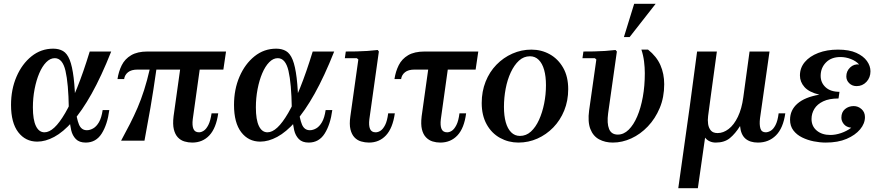

<svg xmlns="http://www.w3.org/2000/svg" viewBox="-20 -740 4619 1010"><path d="M176 5Q114 5 76 -44.5Q38 -94 38 -188Q38 -270 67 -337Q96 -404 146 -444Q196 -484 260 -484Q290 -484 311.5 -471.5Q333 -459 346.5 -425.5Q360 -392 367.5 -330.5Q375 -269 377 -171H342Q340 -301 324.5 -367.5Q309 -434 268 -434Q244 -434 223 -412.5Q202 -391 186.5 -354.5Q171 -318 162 -271.5Q153 -225 153 -175Q153 -110 169 -77Q185 -44 214 -44Q239 -44 266 -69Q293 -94 323 -145.5Q353 -197 385.5 -277.5Q418 -358 452 -469H565Q513 -338 462 -247Q411 -156 361.5 -100.5Q312 -45 265.5 -20Q219 5 176 5ZM431 10Q397 10 379 -8.5Q361 -27 354.5 -55Q348 -83 346 -114.5Q344 -146 342 -171H377Q383 -115 395.5 -85Q408 -55 437 -55Q453 -55 470 -64.5Q487 -74 500.5 -97Q514 -120 520 -161H555Q545 -85 515 -37.5Q485 10 431 10Z M1155 -374H704Q671 -374 653.5 -360Q636 -346 633 -324H598Q604 -364 620.5 -397Q637 -430 670 -449.5Q703 -469 756 -469H1169ZM1033 -392 994 -113Q990 -80 997.5 -62Q1005 -44 1027 -44Q1039 -44 1052 -52.5Q1065 -61 1076 -82.5Q1087 -104 1093 -144H1128Q1117 -66 1081.5 -28Q1046 10 991 10Q970 10 950 4Q930 -2 915.5 -17.5Q901 -33 894.5 -59.5Q888 -86 893 -128L930 -392ZM768 -377H803Q787 -264 771.5 -174Q756 -84 740 0H617Q642 -46 663.5 -88Q685 -130 703.5 -173Q722 -216 738 -266Q754 -316 768 -377Z M1349 5Q1287 5 1249 -44.5Q1211 -94 1211 -188Q1211 -270 1240 -337Q1269 -404 1319 -444Q1369 -484 1433 -484Q1463 -484 1484.5 -471.5Q1506 -459 1519.5 -425.5Q1533 -392 1540.5 -330.5Q1548 -269 1550 -171H1515Q1513 -301 1497.5 -367.5Q1482 -434 1441 -434Q1417 -434 1396 -412.5Q1375 -391 1359.5 -354.5Q1344 -318 1335 -271.5Q1326 -225 1326 -175Q1326 -110 1342 -77Q1358 -44 1387 -44Q1412 -44 1439 -69Q1466 -94 1496 -145.5Q1526 -197 1558.5 -277.5Q1591 -358 1625 -469H1738Q1686 -338 1635 -247Q1584 -156 1534.5 -100.5Q1485 -45 1438.5 -20Q1392 5 1349 5ZM1604 10Q1570 10 1552 -8.5Q1534 -27 1527.5 -55Q1521 -83 1519 -114.5Q1517 -146 1515 -171H1550Q1556 -115 1568.5 -85Q1581 -55 1610 -55Q1626 -55 1643 -64.5Q1660 -74 1673.5 -97Q1687 -120 1693 -161H1728Q1718 -85 1688 -37.5Q1658 10 1604 10Z M2022 -144H2057Q2046 -66 2010.5 -28Q1975 10 1921 10Q1900 10 1879.5 4Q1859 -2 1844.5 -17.5Q1830 -33 1823.5 -59.5Q1817 -86 1823 -128L1865 -427L1857 -434H1794L1799 -469Q1825 -469 1854.5 -469.5Q1884 -470 1913 -472Q1942 -474 1967 -477L1973 -469L1923 -113Q1919 -80 1926.5 -62Q1934 -44 1956 -44Q1969 -44 1982 -52.5Q1995 -61 2006 -82.5Q2017 -104 2022 -144Z M2482 -374H2161Q2128 -374 2110.5 -360Q2093 -346 2090 -324H2055Q2061 -364 2077.5 -397Q2094 -430 2127 -449.5Q2160 -469 2214 -469H2496ZM2338 -392 2299 -113Q2295 -80 2302.5 -62Q2310 -44 2332 -44Q2345 -44 2357.5 -52.5Q2370 -61 2381 -82.5Q2392 -104 2397 -144H2432Q2422 -66 2386.5 -28Q2351 10 2296 10Q2275 10 2255.5 4Q2236 -2 2221 -17.5Q2206 -33 2199.5 -59.5Q2193 -86 2198 -128L2235 -392Z M2775 -479Q2828 -479 2872 -454.5Q2916 -430 2942.5 -383.5Q2969 -337 2969 -271Q2969 -210 2948 -158.5Q2927 -107 2890.5 -69.5Q2854 -32 2807 -11Q2760 10 2707 10Q2655 10 2610.5 -14.5Q2566 -39 2540 -86Q2514 -133 2514 -198Q2514 -259 2534.5 -310.5Q2555 -362 2591.5 -399.5Q2628 -437 2675.5 -458Q2723 -479 2775 -479ZM2715 -25Q2748 -25 2773 -48Q2798 -71 2815.5 -109.5Q2833 -148 2842.5 -195.5Q2852 -243 2852 -292Q2852 -338 2842.5 -372Q2833 -406 2814 -425Q2795 -444 2768 -444Q2735 -444 2710 -421Q2685 -398 2667 -359.5Q2649 -321 2640 -273.5Q2631 -226 2631 -178Q2631 -131 2640.5 -97Q2650 -63 2669 -44Q2688 -25 2715 -25Z M3354 -479H3389Q3434 -443 3454 -397.5Q3474 -352 3474 -297Q3474 -228 3450.5 -172Q3427 -116 3388 -75Q3349 -34 3301 -12Q3253 10 3204 10Q3163 10 3131.5 -7Q3100 -24 3085.5 -61.5Q3071 -99 3079 -159L3117 -427L3109 -434H3044L3049 -469Q3075 -469 3104.5 -469.5Q3134 -470 3163.5 -472Q3193 -474 3218 -477L3225 -469L3179 -144Q3172 -91 3184 -61.5Q3196 -32 3230 -32Q3261 -32 3287 -57.5Q3313 -83 3332 -127.5Q3351 -172 3361.5 -230Q3372 -288 3372 -355Q3372 -385 3368 -417Q3364 -449 3354 -479ZM3429 -720 3292 -545H3262L3316 -720Z M4076 -144H4111Q4100 -66 4062 -28Q4024 10 3967 10Q3925 10 3901 -11Q3877 -32 3873 -77Q3848 -37 3819.5 -13.5Q3791 10 3745 10Q3728 10 3713.5 3.5Q3699 -3 3689 -16L3651 250H3548L3608 -177L3647 -469H3751L3720 -242L3705 -130Q3702 -108 3705 -87.5Q3708 -67 3719.5 -53.5Q3731 -40 3755 -40Q3785 -40 3813 -61.5Q3841 -83 3861.5 -125.5Q3882 -168 3890 -228L3923 -469H4028L3978 -118Q3974 -85 3980 -64.5Q3986 -44 4008 -44Q4020 -44 4034 -52Q4048 -60 4059.5 -82Q4071 -104 4076 -144Z M4432 -338Q4432 -366 4452 -385Q4472 -404 4499 -401Q4483 -419 4456 -429.5Q4429 -440 4401 -440Q4353 -440 4325 -411.5Q4297 -383 4297 -341Q4297 -305 4323 -281Q4349 -257 4396 -257L4391 -222Q4342 -222 4310.5 -207Q4279 -192 4264 -167.5Q4249 -143 4249 -114Q4249 -76 4276.5 -53Q4304 -30 4348 -30Q4375 -30 4404.5 -40Q4434 -50 4458 -68Q4432 -71 4419 -87Q4406 -103 4406 -121Q4406 -150 4425 -166Q4444 -182 4471 -182Q4494 -182 4512 -166Q4530 -150 4530 -124Q4530 -90 4504.5 -59.5Q4479 -29 4433.5 -9.5Q4388 10 4324 10Q4293 10 4260.5 3.5Q4228 -3 4199.5 -17Q4171 -31 4153.5 -54Q4136 -77 4136 -110Q4136 -161 4175 -195Q4214 -229 4290 -242Q4236 -255 4212 -282Q4188 -309 4188 -343Q4188 -383 4213.5 -413.5Q4239 -444 4284.5 -461.5Q4330 -479 4388 -479Q4447 -479 4484.5 -462Q4522 -445 4540.5 -419Q4559 -393 4559 -365Q4559 -332 4538 -309.5Q4517 -287 4486 -287Q4463 -287 4447.5 -302Q4432 -317 4432 -338Z"/></svg>

Font: Brygada 1918 SemiBold
Style: Italic
Weight: 600
Italic angle: -8°
Designer: Mateusz Machalski | Borys Kosmynka | Przemek Hoffer
Foundry: NIEPODLEGLA 2018
Version: Version 3.006